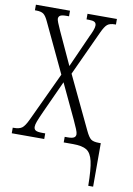

<svg xmlns="http://www.w3.org/2000/svg" viewBox="-99 -776 725 1048"><g transform="rotate(10 263.0 -252.0)"><path d="M345 0H293V-31H309Q334 -31 344 -37Q354 -43 354 -56Q354 -65 346.5 -83.5Q339 -102 325 -132L235 -323L154 -146Q136 -106 129 -87.5Q122 -69 122 -57Q122 -43 132 -37Q142 -31 169 -31H185V0H5V-31H11Q41 -31 56 -42Q71 -53 88 -89L216 -362L88 -633Q74 -664 60.5 -673.5Q47 -683 21 -683H13V-714H202V-683H187Q162 -683 153 -677Q144 -671 144 -659Q144 -648 168 -596L251 -416L331 -595Q340 -613 346.5 -630Q353 -647 353 -658Q353 -672 343.5 -677.5Q334 -683 313 -683H299V-714H462V-683H456Q429 -683 415 -672Q401 -661 384 -624L270 -377L409 -85Q425 -51 438.5 -41Q452 -31 482 -31H493V210H466Q465 118 455 74.5Q445 31 420.5 15.5Q396 0 345 0Z"/></g></svg>

Font: Noto Serif CondLight
Style: Regular
Weight: 300
Width: 3
Designer: Monotype Design Team
Foundry: Monotype Imaging Inc.
Version: Version 1.001